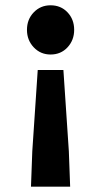

<svg xmlns="http://www.w3.org/2000/svg" viewBox="-20 -528 380 722"><path d="M96.5 173.9 101.4 41 121.9 -264.8H218.4L238.9 41L243.8 173.9ZM170.1 -323Q132.4 -323 106.9 -350Q81.4 -377 81.4 -415.7Q81.4 -455.2 106.9 -481.6Q132.4 -508.1 170.1 -508.1Q208.9 -508.1 233.9 -481.6Q258.9 -455.2 258.9 -415.7Q258.9 -377 233.9 -350Q208.9 -323 170.1 -323Z"/></svg>

Font: Source Sans 3 VF
Style: Regular
Weight: 200
Designer: Paul D. Hunt
Foundry: Adobe
Version: Version 3.046;hotconv 1.0.118;makeotfexe 2.5.65603